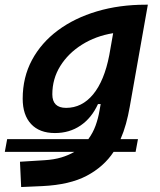

<svg xmlns="http://www.w3.org/2000/svg" viewBox="-60 -542 666 797"><path d="M-40 88.4 -30.3 35.6H306.6Q325.7 9.8 336.7 -20.5Q347.7 -50.8 353 -82.5L357.9 -109.9H346.7Q320.3 -52.2 274.4 -21Q228.5 10.3 168 10.3Q104 10.3 69.1 -27.1Q34.2 -64.5 34.2 -132.3Q34.2 -221.2 72.8 -293Q111.3 -364.7 180.4 -416Q249.5 -467.3 342.5 -494.9Q435.5 -522.5 544.4 -522.5H553.7L478.5 -98.1Q472.2 -62 462.9 -28.3Q453.6 5.4 440.4 35.6H512.7L502.9 88.4H411.6Q371.1 149.9 300.3 187.5Q229.5 225.1 115.7 230.5L27.8 234.4L22.9 129.4L125.5 123Q164.1 120.6 194.3 111.6Q224.6 102.5 248.5 88.4ZM409.7 -404.3Q337.4 -392.6 280.3 -356.7Q223.1 -320.8 190.2 -267.8Q157.2 -214.8 157.2 -150.4Q157.2 -94.2 214.4 -94.2Q280.3 -94.2 326.7 -150.4Q373 -206.5 393.6 -313Z"/></svg>

Font: Cascadia Code PL SemiBold
Style: Italic
Weight: 600
Italic angle: -10°
Monospace: yes
Designer: Aaron Bell
Foundry: Saja Typeworks
Version: Version 2404.023; ttfautohint (v1.8.4)